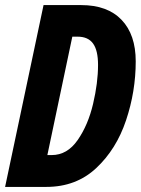

<svg xmlns="http://www.w3.org/2000/svg" viewBox="-23 -734 554 754"><path d="M148 -714H296Q399 -714 454.5 -656Q510 -598 510 -493Q510 -375 472 -261.5Q434 -148 355 -74Q276 0 159 0H-3ZM180 -125Q241 -125 282 -184Q323 -243 342.5 -326Q362 -409 362 -479Q362 -536 342.5 -563Q323 -590 282 -590H261L163 -125Z"/></svg>

Font: Noto Sans Display Ex Bold Cond
Style: Italic
Weight: 800
Width: 3
Italic angle: -12°
Designer: Monotype Design team
Foundry: Monotype Imaging Inc.
Version: Version 1.000